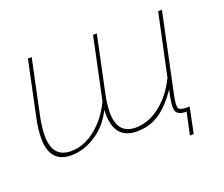

<svg xmlns="http://www.w3.org/2000/svg" viewBox="-107 -679 1113 956"><g transform="rotate(-20 449.0 -201.0)"><path d="M748 117 773 0Q725 0 717.5 -27Q710 -54 729 -134Q678 -59 626 -25.5Q574 8 508 8Q382 8 391 -149Q355 -75 291 -33.5Q227 8 160 8Q47 8 47 -123Q47 -171 60 -230L121 -519H141L80 -230Q68 -171 68 -129Q68 -12 166 -12Q234 -12 296.5 -61.5Q359 -111 397 -192L466 -519H486L425 -230Q412 -171 412 -126Q412 -12 509 -12Q577 -12 639.5 -61Q702 -110 741 -191L811 -519H831L745 -111Q732 -52 737 -35.5Q742 -19 777 -19H796L768 117Z"/></g></svg>

Font: Raleway-v4020 Thin
Style: Italic
Weight: 250
Italic angle: -12°
Designer: Matt McInerney, Pablo Impallari, Rodrigo Fuenzalida
Foundry: Matt McInerney, Pablo Impallari, Rodrigo Fuenzalida
Version: Version 4.020;PS 004.020;hotconv 1.0.88;makeotf.lib2.5.64775